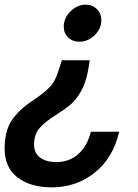

<svg xmlns="http://www.w3.org/2000/svg" viewBox="-60 -593 597 828"><path d="M215 -478Q215 -516 244.5 -544.5Q274 -573 310 -573Q339 -573 358 -553.5Q377 -534 377 -506Q377 -469 348 -441Q319 -413 282 -413Q253 -413 234 -431.5Q215 -450 215 -478ZM-40 48Q-40 -27 -10 -73Q20 -119 85 -162Q130 -192 155 -218Q180 -244 193 -291L207 -333H327L320 -290Q310 -235 289 -198.5Q268 -162 243.5 -141.5Q219 -121 181 -97Q133 -67 110 -40Q87 -13 87 31Q87 68 113.5 87Q140 106 183 106Q238 106 277 72Q316 38 332 -25H454Q428 88 348.5 151.5Q269 215 163 215Q72 215 16 172.5Q-40 130 -40 48Z"/></svg>

Font: Open Sauce One
Style: Bold Italic
Weight: 700
Italic angle: -10°
Designer: Alfredo Marco Pradil
Foundry: Creative Sauce Fz LLC
Version: Version 1.477